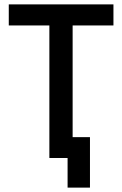

<svg xmlns="http://www.w3.org/2000/svg" viewBox="-20 -720 557 875"><path d="M288 135H390V-95H311V-604H497V-700H20V-604H205V0H288Z"/></svg>

Font: Fixel Text Medium
Style: Regular
Weight: 500
Width: 4
Designer: AlfaBravo + MacPaw
Foundry: Kyrylo Tkachov, Marchela Mozhyna, Serhii Makarenko, Maria Weinstein, Zakhar Kryvoshyya
Version: Version 1.211